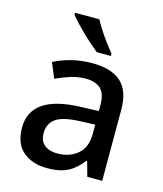

<svg xmlns="http://www.w3.org/2000/svg" viewBox="-115 -851 802 947"><g transform="rotate(15 286.0 -378.0)"><path d="M213 10Q140 10 92 -29.5Q44 -69 44 -153Q44 -234 107 -277.5Q170 -321 298 -325L389 -328V-356Q389 -418 362 -442Q335 -466 286 -466Q246 -466 207.5 -453.5Q169 -441 135 -425L103 -502Q140 -522 190 -535Q240 -548 297 -548Q396 -548 445 -503.5Q494 -459 494 -365V0H418L397 -75H393Q370 -46 345.5 -27Q321 -8 289.5 1Q258 10 213 10ZM244 -73Q306 -73 347.5 -107.5Q389 -142 389 -212V-259L316 -256Q225 -253 189.5 -227Q154 -201 154 -154Q154 -112 179 -92.5Q204 -73 244 -73ZM274 -766Q286 -744 303.5 -716.5Q321 -689 340.5 -663Q360 -637 376 -618V-606H304Q287 -620 264.5 -639.5Q242 -659 220 -680.5Q198 -702 179.5 -722Q161 -742 150 -756V-766Z"/></g></svg>

Font: Noto Sans Symbols Medium
Style: Regular
Weight: 500
Version: Version 2.002